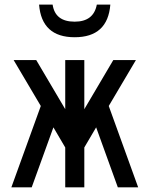

<svg xmlns="http://www.w3.org/2000/svg" viewBox="-20 -805 642 825"><path d="M300.8 -645Q159.2 -645 147.9 -785.2H206.1Q216.8 -711.9 300.8 -711.9Q382.3 -711.9 396 -785.2H454.1Q442.9 -645 300.8 -645ZM155.3 -349.6 38.6 -546.9H135.7L260.3 -335.9V-546.9H342.3V-335.9L466.8 -546.9H564L447.3 -349.6L573.7 0H486.3L393.1 -257.8L342.3 -171.4V0H260.3V-171.4L209.5 -257.8L116.2 0H28.8Z"/></svg>

Font: Hack
Style: Regular
Weight: 400
Monospace: yes
Designer: Christopher Simpkins
Foundry: Christopher Simpkins
Version: Version 2.019; ttfautohint (v1.4.1) -l 4 -r 80 -G 350 -x 0 -